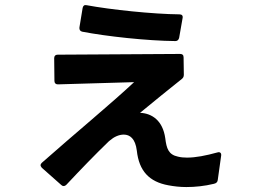

<svg xmlns="http://www.w3.org/2000/svg" viewBox="-20 -703 1040 776"><path d="M248 44C309 -21 362 -76 420 -132L425 -136C440 -149 460 -159 480 -159C505 -159 527 -143 533 -94C542 -12 583 32 661 46C682 50 707 53 733 53C769 53 807 49 844 40C854 38 859 33 860 25L874 -75C875 -83 871 -88 864 -88L859 -87C812 -74 771 -66 736 -66C723 -66 711 -67 699 -70C661 -78 653 -103 648 -144C638 -216 594 -245 546 -247C603 -294 666 -345 715 -384C720 -388 723 -393 723 -401L722 -471C722 -481 717 -485 708 -485L213 -482C204 -482 199 -477 199 -468L200 -376C200 -367 205 -362 214 -362L522 -371C428 -283 280 -161 149 -45C146 -42 144 -39 144 -35C144 -32 146 -29 149 -25L228 45C231 48 234 49 238 49C241 49 245 47 248 44ZM314 -671 301 -592C300 -583 304 -577 312 -575C410 -556 575 -538 689 -537C697 -537 702 -542 704 -550L718 -630C720 -640 715 -645 705 -645C598 -646 427 -664 330 -682C321 -684 316 -680 314 -671Z"/></svg>

Font: LINE Seed JP App_OTF Bold
Style: Regular
Weight: 700
Designer: LINE & Fontrix & Fontworks
Version: Version 1.009